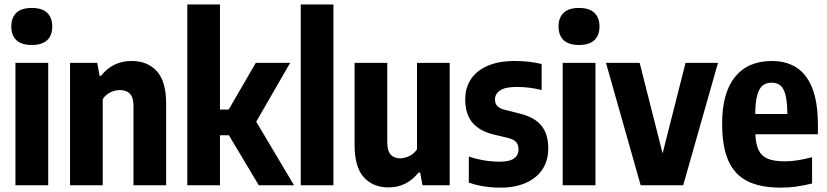

<svg xmlns="http://www.w3.org/2000/svg" viewBox="-20 -828 3697 858"><path d="M49 0V-547H195.5V0ZM30.5 -709.5Q30.5 -749 53.2 -770.8Q76 -792.5 122 -792.5Q168 -792.5 190.8 -770.8Q213.5 -749 213.5 -709.5Q213.5 -670 190.8 -648.5Q168 -627 122 -627Q76 -627 53.2 -648.5Q30.5 -670 30.5 -709.5Z M293 -547H414.5L425 -489.5H432Q483.5 -555.5 568.5 -555.5Q639 -555.5 680.8 -510Q722.5 -464.5 722.5 -364V0H576.5V-353Q576.5 -392.5 560.8 -409Q545 -425.5 516.5 -425.5Q494.5 -425.5 473.2 -415.2Q452 -405 439 -385V0H293Z M1136.5 0 1003 -223.5H963V0H817V-808H963V-338.5H1002L1123 -547H1276.5L1125 -284L1294 0Z M1324 0V-808H1470V0Z M1564.5 -181.5V-547H1710.5V-193.5Q1710.5 -154 1725.8 -137.2Q1741 -120.5 1768 -120.5Q1788 -120.5 1809.2 -130.8Q1830.5 -141 1843.5 -161V-547H1989.5V0H1868L1857.5 -57H1850.5Q1797.5 9.5 1716.5 9.5Q1647 9.5 1605.8 -35.8Q1564.5 -81 1564.5 -181.5Z M2075 -12V-128.5Q2143 -105.5 2214 -105.5Q2297 -105.5 2297 -161Q2297 -181.5 2286.5 -193Q2276 -204.5 2254 -210.5L2184 -227.5Q2121.5 -243 2090.2 -281.2Q2059 -319.5 2059 -384Q2059 -435.5 2084.5 -474.2Q2110 -513 2159.8 -534.2Q2209.5 -555.5 2281 -555.5Q2345 -555.5 2400.5 -542V-425.5Q2346.5 -439.5 2289 -439.5Q2237.5 -439.5 2214.8 -424Q2192 -408.5 2192 -384Q2192 -365 2202.2 -354.2Q2212.5 -343.5 2234.5 -337.5L2304.5 -320Q2368.5 -304 2399.2 -266.8Q2430 -229.5 2430 -164.5Q2430 -110.5 2404 -71.2Q2378 -32 2330 -10.8Q2282 10.5 2217 10.5Q2139 10.5 2075 -12Z M2494.5 0V-547H2641V0ZM2476 -709.5Q2476 -749 2498.8 -770.8Q2521.5 -792.5 2567.5 -792.5Q2613.5 -792.5 2636.2 -770.8Q2659 -749 2659 -709.5Q2659 -670 2636.2 -648.5Q2613.5 -627 2567.5 -627Q2521.5 -627 2498.8 -648.5Q2476 -670 2476 -709.5Z M3043.5 -547H3188.5L3033 0H2843L2688 -547H2838.5L2941 -142.5Z M3635 -228H3355.5Q3357.5 -182 3370.8 -155.8Q3384 -129.5 3412 -118.2Q3440 -107 3488 -107Q3539 -107 3609 -125.5V-8Q3570 1.5 3537 6Q3504 10.5 3469.5 10.5Q3377 10.5 3319.5 -18.8Q3262 -48 3234.5 -110.8Q3207 -173.5 3207 -275.5Q3207 -413.5 3264.8 -484.5Q3322.5 -555.5 3429.5 -555.5Q3530.5 -555.5 3582.8 -484.5Q3635 -413.5 3635 -271.5ZM3355 -318.5H3498.5Q3498 -373.5 3490 -404Q3482 -434.5 3467 -446.5Q3452 -458.5 3428.5 -458.5Q3404.5 -458.5 3388.8 -446.5Q3373 -434.5 3364.2 -403.8Q3355.5 -373 3355 -318.5Z"/></svg>

Font: Encode Sans Condensed
Style: Bold
Weight: 700
Width: 3
Designer: Multiple Designers
Foundry: Impallari Type
Version: Version 2.000